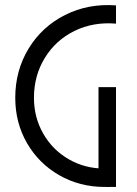

<svg xmlns="http://www.w3.org/2000/svg" viewBox="-20 -740 541 760"><path d="M40.4 -353Q40.4 -460.8 93.2 -547.7Q146 -634.6 237.6 -680.7Q329.1 -726.8 439.2 -718.7V-646.4Q349.5 -654 275.1 -617.7Q200.7 -581.3 157.6 -511Q114.4 -440.7 114.4 -353Q114.4 -275.1 151.3 -210.8Q188.1 -146.5 252.2 -109.6Q316.2 -72.7 394.4 -72.7V0Q295.4 0 214.4 -46.5Q133.4 -93 86.9 -173.5Q40.4 -254 40.4 -353ZM369.9 -2.9V-395H439.2V0Q415.3 0.5 402.2 0.1Q389 -0.3 369.9 -2.9Z"/></svg>

Font: Lineal Thin
Style: Regular
Weight: 200
Designer: Created by Frank Adebiaye with contributions from Anton Moglia & Ariel Martín Pérez
Created by Frank ADEBIAYE with FontF
Foundry: Velvetyne Type Foundry
Version: Version 2.000;Glyphs 3.2 (3227)